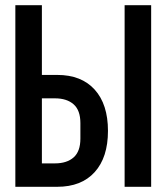

<svg xmlns="http://www.w3.org/2000/svg" viewBox="-20 -718 640 738"><path d="M39 -698H141V-430H200Q293 -430 344 -373.5Q395 -317 395 -215Q395 -113 344 -56.5Q293 0 200 0H39ZM191 -90Q237 -90 263 -113Q289 -136 289 -185V-245Q289 -294 263 -317Q237 -340 191 -340H141V-90ZM459 0V-698H561V0Z"/></svg>

Font: IBM Plaex Mono Medium
Style: Regular
Weight: 500
Designer: Mike Abbink, Paul van der Laan, Pieter van Rosmalen
Foundry: Bold Monday
Version: Version 2.003